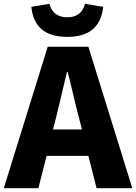

<svg xmlns="http://www.w3.org/2000/svg" viewBox="-28 -990 716 1010"><path d="M223 -744H437L668 0H480L437 -170H217L174 0H-8ZM326 -796Q152 -796 137 -954L232 -970Q240 -936 264 -917.5Q288 -899 326 -899Q364 -899 387.5 -917.5Q411 -936 419 -970L515 -954Q498 -796 326 -796ZM403 -309 387 -372Q372 -428 357.5 -491Q343 -554 328 -611H324Q310 -552 295.5 -490Q281 -428 267 -372L251 -309Z"/></svg>

Font: Kinto Sans Black
Style: Regular
Weight: 900
Designer: Authors: Ryoko NISHIZUKA  (kana & ideographs); Paul D. Hunt (Latin, Greek & Cyrillic); Wenlong ZHANG  (bopomofo); Sandol
Foundry: Adobe Systems Incorporated, ookami Inc.
Version: Version 0.001